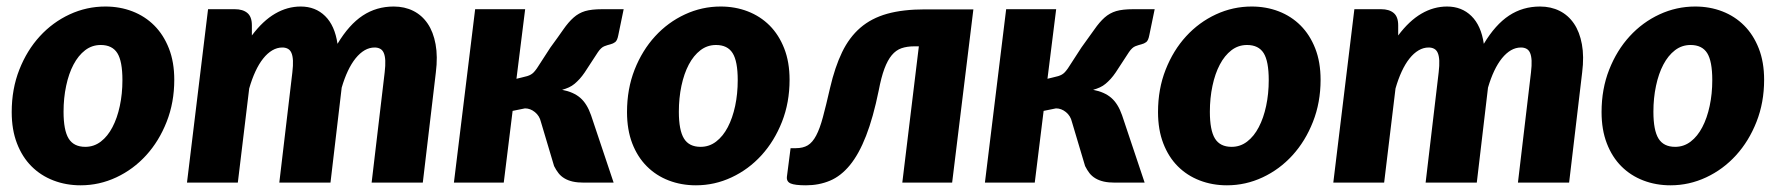

<svg xmlns="http://www.w3.org/2000/svg" viewBox="-20 -546 5320 574"><path d="M235 -107Q261 -107 281.5 -122.8Q302 -138.5 316.2 -165.8Q330.5 -193 338.2 -229.2Q346 -265.5 346 -306.5Q346 -363 330.8 -387.2Q315.5 -411.5 281 -411.5Q255 -411.5 234.5 -395.8Q214 -380 199.8 -353Q185.5 -326 177.8 -289.5Q170 -253 170 -212Q170 -156.5 185.2 -131.8Q200.5 -107 235 -107ZM221 8Q177.5 8 139.8 -6.5Q102 -21 74.2 -48.8Q46.5 -76.5 30.8 -117.2Q15 -158 15 -211Q15 -280 37.8 -337.8Q60.5 -395.5 99 -437.5Q137.5 -479.5 188.2 -503Q239 -526.5 295 -526.5Q338.5 -526.5 376 -512Q413.5 -497.5 441.2 -469.8Q469 -442 485 -401.2Q501 -360.5 501 -307.5Q501 -239.5 478.2 -181.8Q455.5 -124 417 -81.8Q378.5 -39.5 327.8 -15.8Q277 8 221 8Z M539 0 602 -518.5H682Q706 -518.5 719.5 -507.2Q733 -496 733 -470.5V-440Q766 -484 802.5 -505.2Q839 -526.5 879 -526.5Q923 -526.5 952 -498Q981 -469.5 989 -415Q1023.5 -472.5 1064.5 -499.5Q1105.5 -526.5 1157 -526.5Q1189.5 -526.5 1215.5 -513.5Q1241.5 -500.5 1258.5 -475.5Q1275.5 -450.5 1282.2 -413.8Q1289 -377 1283 -329.5L1244 0H1091L1130 -329.5Q1132.5 -350.5 1131.8 -365Q1131 -379.5 1127.2 -388Q1123.5 -396.5 1116.5 -400.2Q1109.5 -404 1100 -404Q1084.5 -404 1070.2 -395.8Q1056 -387.5 1043.2 -371.8Q1030.5 -356 1020 -333.8Q1009.5 -311.5 1001.5 -284L968 0H815L854 -329.5Q856.5 -350.5 855.8 -365Q855 -379.5 851.2 -388Q847.5 -396.5 840.5 -400.2Q833.5 -404 824 -404Q808.5 -404 794 -395.5Q779.5 -387 766.8 -371Q754 -355 743.5 -332.2Q733 -309.5 725 -281.5L691 0Z M1625.5 -404Q1649 -436 1664.2 -458Q1679.5 -480 1694.8 -493.5Q1710 -507 1729.2 -512.8Q1748.5 -518.5 1780.5 -518.5H1844.5L1828.5 -441Q1825.5 -425 1819.2 -420.2Q1813 -415.5 1804.8 -413.5Q1796.5 -411.5 1786.8 -407.8Q1777 -404 1767.5 -390L1728 -329.5Q1720.5 -318.5 1713 -310.2Q1705.5 -302 1697.8 -295.5Q1690 -289 1680.8 -284.8Q1671.5 -280.5 1660.5 -277.5Q1694.5 -271 1714.8 -253.5Q1735 -236 1747 -201.5L1814.5 0H1726Q1706.5 0 1692.2 -3.2Q1678 -6.5 1667.5 -12.8Q1657 -19 1649.8 -28.2Q1642.5 -37.5 1636.5 -49.5L1597 -182Q1593 -199.5 1579.2 -210.8Q1565.5 -222 1549.5 -222L1512.5 -214.5L1486 0H1337L1400.5 -518.5H1550L1524 -310.5L1540.5 -314.5Q1550 -316.5 1556.2 -318.5Q1562.5 -320.5 1567.2 -323.2Q1572 -326 1576 -330.2Q1580 -334.5 1585 -341.5Z M2074.5 -107Q2100.5 -107 2121 -122.8Q2141.5 -138.5 2155.8 -165.8Q2170 -193 2177.8 -229.2Q2185.5 -265.5 2185.5 -306.5Q2185.5 -363 2170.2 -387.2Q2155 -411.5 2120.5 -411.5Q2094.5 -411.5 2074 -395.8Q2053.5 -380 2039.2 -353Q2025 -326 2017.2 -289.5Q2009.5 -253 2009.5 -212Q2009.5 -156.5 2024.8 -131.8Q2040 -107 2074.5 -107ZM2060.5 8Q2017 8 1979.2 -6.5Q1941.5 -21 1913.8 -48.8Q1886 -76.5 1870.2 -117.2Q1854.5 -158 1854.5 -211Q1854.5 -280 1877.2 -337.8Q1900 -395.5 1938.5 -437.5Q1977 -479.5 2027.8 -503Q2078.5 -526.5 2134.5 -526.5Q2178 -526.5 2215.5 -512Q2253 -497.5 2280.8 -469.8Q2308.5 -442 2324.5 -401.2Q2340.5 -360.5 2340.5 -307.5Q2340.5 -239.5 2317.8 -181.8Q2295 -124 2256.5 -81.8Q2218 -39.5 2167.2 -15.8Q2116.5 8 2060.5 8Z M2461.5 -283Q2476 -345.5 2497.5 -390Q2519 -434.5 2552 -463Q2585 -491.5 2632.2 -504.8Q2679.5 -518 2745.5 -518H2890L2826.5 0H2677.5L2727 -407.5H2713.5Q2691.5 -407.5 2675 -401.8Q2658.5 -396 2646 -381Q2633.5 -366 2624 -340.5Q2614.5 -315 2607 -275.5Q2590.5 -194.5 2569.2 -140Q2548 -85.5 2521 -52.5Q2494 -19.5 2461.2 -5.8Q2428.5 8 2389.5 8Q2356.5 8 2343.8 2.5Q2331 -3 2332.5 -17.5L2343.5 -103H2359Q2380.5 -103 2394.8 -111.5Q2409 -120 2420 -140.8Q2431 -161.5 2440.2 -196Q2449.5 -230.5 2461.5 -283Z M3213 -404Q3236.5 -436 3251.8 -458Q3267 -480 3282.2 -493.5Q3297.5 -507 3316.8 -512.8Q3336 -518.5 3368 -518.5H3432L3416 -441Q3413 -425 3406.8 -420.2Q3400.5 -415.5 3392.2 -413.5Q3384 -411.5 3374.2 -407.8Q3364.5 -404 3355 -390L3315.5 -329.5Q3308 -318.5 3300.5 -310.2Q3293 -302 3285.2 -295.5Q3277.5 -289 3268.2 -284.8Q3259 -280.5 3248 -277.5Q3282 -271 3302.2 -253.5Q3322.5 -236 3334.5 -201.5L3402 0H3313.5Q3294 0 3279.8 -3.2Q3265.5 -6.5 3255 -12.8Q3244.5 -19 3237.2 -28.2Q3230 -37.5 3224 -49.5L3184.5 -182Q3180.5 -199.5 3166.8 -210.8Q3153 -222 3137 -222L3100 -214.5L3073.5 0H2924.5L2988 -518.5H3137.5L3111.5 -310.5L3128 -314.5Q3137.5 -316.5 3143.8 -318.5Q3150 -320.5 3154.8 -323.2Q3159.5 -326 3163.5 -330.2Q3167.5 -334.5 3172.5 -341.5Z M3662 -107Q3688 -107 3708.5 -122.8Q3729 -138.5 3743.2 -165.8Q3757.5 -193 3765.2 -229.2Q3773 -265.5 3773 -306.5Q3773 -363 3757.8 -387.2Q3742.5 -411.5 3708 -411.5Q3682 -411.5 3661.5 -395.8Q3641 -380 3626.8 -353Q3612.5 -326 3604.8 -289.5Q3597 -253 3597 -212Q3597 -156.5 3612.2 -131.8Q3627.5 -107 3662 -107ZM3648 8Q3604.5 8 3566.8 -6.5Q3529 -21 3501.2 -48.8Q3473.5 -76.5 3457.8 -117.2Q3442 -158 3442 -211Q3442 -280 3464.8 -337.8Q3487.5 -395.5 3526 -437.5Q3564.5 -479.5 3615.2 -503Q3666 -526.5 3722 -526.5Q3765.5 -526.5 3803 -512Q3840.5 -497.5 3868.2 -469.8Q3896 -442 3912 -401.2Q3928 -360.5 3928 -307.5Q3928 -239.5 3905.2 -181.8Q3882.5 -124 3844 -81.8Q3805.5 -39.5 3754.8 -15.8Q3704 8 3648 8Z M3966 0 4029 -518.5H4109Q4133 -518.5 4146.5 -507.2Q4160 -496 4160 -470.5V-440Q4193 -484 4229.5 -505.2Q4266 -526.5 4306 -526.5Q4350 -526.5 4379 -498Q4408 -469.5 4416 -415Q4450.5 -472.5 4491.5 -499.5Q4532.5 -526.5 4584 -526.5Q4616.5 -526.5 4642.5 -513.5Q4668.5 -500.5 4685.5 -475.5Q4702.5 -450.5 4709.2 -413.8Q4716 -377 4710 -329.5L4671 0H4518L4557 -329.5Q4559.5 -350.5 4558.8 -365Q4558 -379.5 4554.2 -388Q4550.5 -396.5 4543.5 -400.2Q4536.5 -404 4527 -404Q4511.5 -404 4497.2 -395.8Q4483 -387.5 4470.2 -371.8Q4457.5 -356 4447 -333.8Q4436.5 -311.5 4428.5 -284L4395 0H4242L4281 -329.5Q4283.5 -350.5 4282.8 -365Q4282 -379.5 4278.2 -388Q4274.5 -396.5 4267.5 -400.2Q4260.5 -404 4251 -404Q4235.5 -404 4221 -395.5Q4206.5 -387 4193.8 -371Q4181 -355 4170.5 -332.2Q4160 -309.5 4152 -281.5L4118 0Z M4988 -107Q5014 -107 5034.5 -122.8Q5055 -138.5 5069.2 -165.8Q5083.5 -193 5091.2 -229.2Q5099 -265.5 5099 -306.5Q5099 -363 5083.8 -387.2Q5068.5 -411.5 5034 -411.5Q5008 -411.5 4987.5 -395.8Q4967 -380 4952.8 -353Q4938.5 -326 4930.8 -289.5Q4923 -253 4923 -212Q4923 -156.5 4938.2 -131.8Q4953.5 -107 4988 -107ZM4974 8Q4930.5 8 4892.8 -6.5Q4855 -21 4827.2 -48.8Q4799.5 -76.5 4783.8 -117.2Q4768 -158 4768 -211Q4768 -280 4790.8 -337.8Q4813.5 -395.5 4852 -437.5Q4890.5 -479.5 4941.2 -503Q4992 -526.5 5048 -526.5Q5091.5 -526.5 5129 -512Q5166.5 -497.5 5194.2 -469.8Q5222 -442 5238 -401.2Q5254 -360.5 5254 -307.5Q5254 -239.5 5231.2 -181.8Q5208.5 -124 5170 -81.8Q5131.5 -39.5 5080.8 -15.8Q5030 8 4974 8Z"/></svg>

Font: Lato Black
Style: Italic
Weight: 900
Italic angle: -7°
Designer: Lukasz Dziedzic
Foundry: tyPoland Lukasz Dziedzic
Version: Version 2.007; 2014-02-27